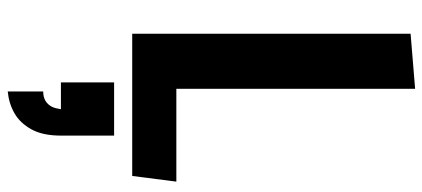

<svg xmlns="http://www.w3.org/2000/svg" viewBox="-326 -464 1120 509"><g transform="rotate(90 234.5 -210.0)"><path d="M70 0V-738L216 -750V-117H462L447 0ZM223 236Q252 236 264 212Q268 203 270 189H199V48H340V189Q340 237 323.5 267Q307 297 281 312Q255 327 223 330Z"/></g></svg>

Font: Francois One
Style: Regular
Weight: 400
Designer: Vernon Adams
Foundry: Vernon Adams
Version: Version 2.000